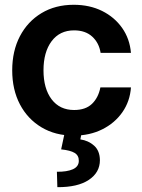

<svg xmlns="http://www.w3.org/2000/svg" viewBox="-20 -547 587 791"><path d="M283.7 11.7Q208 11.7 150.9 -22.5Q93.8 -56.6 62 -117.2Q30.3 -177.7 30.3 -257.3Q30.3 -336.9 62 -397.7Q93.8 -458.5 150.9 -492.9Q208 -527.3 283.7 -527.3Q349.1 -527.3 400.4 -502Q451.7 -476.6 483.2 -431.9Q514.6 -387.2 519.5 -329.1H394.5Q388.2 -370.1 360.1 -396Q332 -421.9 285.2 -421.9Q226.1 -421.9 192.6 -377.2Q159.2 -332.5 159.2 -257.3Q159.2 -182.1 192.6 -137.9Q226.1 -93.8 285.2 -93.8Q332.5 -93.8 358.9 -119.1Q385.3 -144.5 393.6 -187H519.5Q515.6 -129.9 484.4 -85Q453.1 -40 401.4 -14.2Q349.6 11.7 283.7 11.7ZM247.1 -2.9H316.9L311 27.3Q344.7 32.2 367.9 53.2Q391.1 74.2 391.6 112.8Q391.6 163.6 345.9 194.1Q300.3 224.6 216.3 224.1L214.4 160.6Q255.9 161.1 280 150.4Q304.2 139.6 304.7 116.2Q305.2 93.8 287.6 83Q270 72.3 231.9 68.4Z"/></svg>

Font: Inter Display Semi Bold
Style: Regular
Weight: 600
Designer: Rasmus Andersson
Foundry: rsms
Version: Version 4.000;git-37864ae